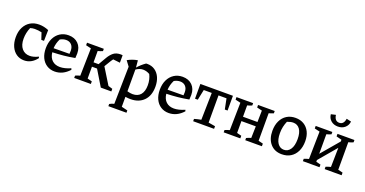

<svg xmlns="http://www.w3.org/2000/svg" viewBox="-40 -1500 4715 2483"><g transform="rotate(20 2317.5 -258.5)"><path d="M235 9Q175 9 129.5 -22Q84 -53 58.5 -109Q33 -165 33 -238Q33 -317 62.5 -374.5Q92 -432 143.5 -463Q195 -494 264 -494Q331 -494 396 -466L393 -317H356L325 -410Q279 -421 229 -421Q198 -421 168 -411Q135 -334 135 -254Q135 -167 175.5 -119Q216 -71 283 -71Q337 -71 401 -103L408 -85Q337 9 235 9Z M656 9Q594 9 546.5 -21.5Q499 -52 473 -107Q447 -162 447 -236Q447 -312 474.5 -370Q502 -428 552.5 -461Q603 -494 670 -494Q753 -494 803 -444Q853 -394 853 -311L850 -247Q769 -232 698.5 -225Q628 -218 544 -215Q552 -144 593 -106.5Q634 -69 700 -69Q765 -69 847 -105L854 -86Q768 9 656 9ZM578 -403Q546 -340 542 -270L760 -272L762 -315Q762 -366 734.5 -396Q707 -426 660 -426Q620 -426 578 -403Z M924 0V-32Q953 -46 988 -54L996 -433L924 -450V-485H1155V-453Q1126 -440 1090 -431V-275H1159L1223 -385Q1252 -434 1288.5 -463Q1325 -492 1388 -492Q1399 -492 1412 -490V-387L1316 -398Q1309 -389 1302 -378.5Q1295 -368 1288 -357L1239 -276L1376 -54L1435 -36V0H1290L1160 -215H1090V-52L1153 -36V0Z M1464 192V162Q1477 155 1491 148.5Q1505 142 1526 137L1536 -377L1483 -448Q1517 -467 1551 -479Q1585 -491 1620 -496L1629 -399Q1653 -427 1679 -450Q1705 -473 1734 -493Q1743 -494 1751 -494Q1812 -494 1857 -463Q1902 -432 1926 -377.5Q1950 -323 1950 -252Q1950 -128 1882.5 -59.5Q1815 9 1701 9Q1667 9 1630 3V140L1713 160V192ZM1726 -406Q1678 -406 1630 -372V-73Q1673 -61 1704 -61Q1776 -61 1813.5 -106.5Q1851 -152 1851 -236Q1851 -316 1818 -380Q1772 -406 1726 -406Z M2225 9Q2163 9 2115.5 -21.5Q2068 -52 2042 -107Q2016 -162 2016 -236Q2016 -312 2043.5 -370Q2071 -428 2121.5 -461Q2172 -494 2239 -494Q2322 -494 2372 -444Q2422 -394 2422 -311L2419 -247Q2338 -232 2267.5 -225Q2197 -218 2113 -215Q2121 -144 2162 -106.5Q2203 -69 2269 -69Q2334 -69 2416 -105L2423 -86Q2337 9 2225 9ZM2147 -403Q2115 -340 2111 -270L2329 -272L2331 -315Q2331 -366 2303.5 -396Q2276 -426 2229 -426Q2189 -426 2147 -403Z M2932 -485V-282H2894L2865 -426H2755V-52L2849 -36V0H2561V-32Q2584 -39 2607.5 -44.5Q2631 -50 2654 -54L2662 -426H2552L2522 -282H2484V-485Z M2981 0V-32Q2996 -38 3011 -43.5Q3026 -49 3046 -54L3053 -433L2981 -450V-485H3210V-453Q3195 -446 3180 -440.5Q3165 -435 3147 -431V-275H3346L3349 -433L3278 -450V-485H3507V-453Q3492 -447 3476.5 -441.5Q3461 -436 3443 -431V-52L3507 -36V0H3278V-30Q3292 -37 3308.5 -43.5Q3325 -50 3341 -54L3345 -215H3147V-52L3210 -36V0Z M3781 10Q3682 10 3624 -56.5Q3566 -123 3566 -235Q3566 -313 3594 -371.5Q3622 -430 3673 -462Q3724 -494 3793 -494Q3860 -494 3909 -464Q3958 -434 3985 -379.5Q4012 -325 4012 -251Q4012 -172 3983.5 -113Q3955 -54 3903.5 -22Q3852 10 3781 10ZM3788 -54Q3843 -54 3876.5 -103Q3910 -152 3910 -244Q3910 -332 3877 -379Q3844 -426 3785 -426Q3751 -426 3703 -408Q3686 -369 3677 -328Q3668 -287 3668 -240Q3668 -150 3701 -102Q3734 -54 3788 -54Z M4071 0V-32Q4086 -38 4101 -43.5Q4116 -49 4136 -54L4143 -433L4071 -450V-485H4300V-453Q4285 -446 4269.5 -440.5Q4254 -435 4237 -431V-162L4445 -407V-431L4371 -450V-485H4604V-453Q4577 -440 4539 -431V-52L4604 -36V0H4371V-32Q4387 -39 4404.5 -44.5Q4422 -50 4438 -54L4443 -319L4237 -76V-52L4300 -36V0ZM4342 -575Q4284 -575 4246 -608Q4208 -641 4203 -694L4268 -709Q4279 -627 4342 -627Q4404 -627 4416 -709L4481 -694Q4476 -642 4438 -608.5Q4400 -575 4342 -575Z"/></g></svg>

Font: Piazzolla Medium
Style: Regular
Weight: 500
Designer: Juan Pablo del Peral
Foundry: Huerta Tipografica
Version: Version 1.330